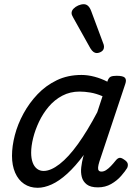

<svg xmlns="http://www.w3.org/2000/svg" viewBox="-20 -875 663 912"><path d="M159 17Q122 17 94.5 -1.5Q67 -20 52 -54.5Q37 -89 37 -135Q37 -181 50.5 -233Q64 -285 91.5 -335.5Q119 -386 158.5 -427.5Q198 -469 250 -494Q302 -519 367 -519Q397 -519 429 -510.5Q461 -502 490 -487L491 -491Q497 -507 506.5 -511Q516 -515 534 -515Q565 -515 573.5 -505.5Q582 -496 575 -476L452 -107Q447 -91 446 -80.5Q445 -70 449 -65Q453 -60 462 -60Q473 -60 484 -67Q495 -74 506.5 -86Q518 -98 530 -113Q538 -123 546.5 -125Q555 -127 568 -118Q584 -108 586.5 -98Q589 -88 584 -77Q575 -62 555.5 -39.5Q536 -17 508 -1Q480 15 445 15Q410 15 392 1Q374 -13 368.5 -34.5Q363 -56 366 -81Q369 -106 375 -129Q376 -131 376.5 -133.5Q377 -136 378 -139Q338 -85 299.5 -50Q261 -15 225.5 1Q190 17 159 17ZM128 -150Q128 -123 135 -103.5Q142 -84 155.5 -73.5Q169 -63 187 -63Q221 -63 263 -95.5Q305 -128 350 -190.5Q395 -253 442 -342L467 -418Q436 -431 409 -435.5Q382 -440 358 -440Q313 -440 276 -420.5Q239 -401 211.5 -368.5Q184 -336 165.5 -297Q147 -258 137.5 -219.5Q128 -181 128 -150ZM439 -623Q432 -623 424.5 -628Q417 -633 409 -646L328 -791Q325 -797 322.5 -802Q320 -807 320 -813Q320 -824 329 -833.5Q338 -843 351.5 -849Q365 -855 378 -855Q401 -855 413 -823L470 -670Q472 -666 473 -661.5Q474 -657 474 -653Q474 -638 462.5 -630.5Q451 -623 439 -623Z"/></svg>

Font: Playwrite AU TAS
Style: Regular
Weight: 400
Designer: Veronika Burian, José Scaglione
Foundry: TypeTogether
Version: Version 1.002